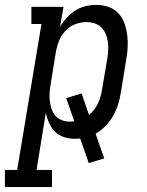

<svg xmlns="http://www.w3.org/2000/svg" viewBox="-80 -558 600 783"><path d="M-60 205V135H-10L89 -460H48V-530H179L165 -449Q177 -469 193 -486.5Q209 -504 228.5 -516Q248 -528 270 -533Q292 -538 314 -538Q314 -538 314 -538Q314 -538 314 -538Q340 -538 363.5 -529.5Q387 -521 403.5 -503Q420 -485 428 -461.5Q436 -438 439 -413.5Q442 -389 440.5 -362.5Q439 -336 434 -311L413 -181Q409 -156 401.5 -132Q394 -108 381.5 -86Q369 -64 350.5 -44.5Q332 -25 310 -13L345 88L282 107L247 7Q242 7 236.5 7.5Q231 8 225 8Q202 8 180.5 1Q159 -6 144 -21.5Q129 -37 120 -57Q111 -77 107 -99L69 135H132V205ZM205 -62Q210 -62 214.5 -62.5Q219 -63 223 -63L190 -158L253 -177L283 -89Q295 -99 304 -111Q313 -123 319.5 -136.5Q326 -150 330 -164Q334 -178 336 -192L358 -322Q361 -339 361.5 -356.5Q362 -374 359.5 -390Q357 -406 350.5 -421Q344 -436 332.5 -447Q321 -458 305 -463Q289 -468 272 -468Q249 -468 226 -459Q203 -450 186.5 -432Q170 -414 161 -392Q152 -370 148 -347L127 -217Q124 -200 122.5 -182Q121 -164 123 -147.5Q125 -131 130 -115Q135 -99 145.5 -86.5Q156 -74 172 -68Q188 -62 205 -62Z"/></svg>

Font: Iosevka Slab
Style: Italic
Weight: 400
Italic angle: -9°
Monospace: yes
Designer: Belleve Invis
Foundry: Belleve Invis
Version: Version 11.1.0; ttfautohint (v1.8.3)